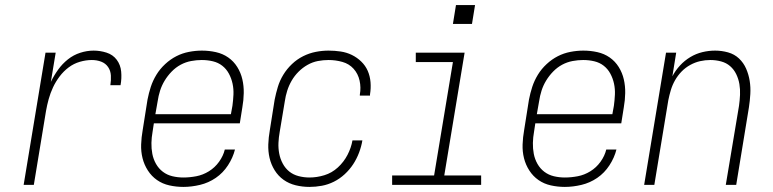

<svg xmlns="http://www.w3.org/2000/svg" viewBox="-20 -727 3040 755"><path d="M73 0 159 -520H199L180 -405Q192 -430 208.5 -453Q225 -476 247 -493.5Q269 -511 295.5 -519.5Q322 -528 348 -528Q374 -528 399 -520Q424 -512 439 -492Q454 -472 456.5 -445.5Q459 -419 454 -392H414Q417 -411 416 -430Q415 -449 405 -463.5Q395 -478 378 -484.5Q361 -491 341 -491Q318 -491 294 -484Q270 -477 250 -462Q230 -447 214.5 -426.5Q199 -406 188.5 -383.5Q178 -361 171.5 -337.5Q165 -314 161 -291L113 0Z M701 8Q673 8 646 2Q619 -4 597.5 -19Q576 -34 561.5 -56.5Q547 -79 540.5 -105Q534 -131 535 -159Q536 -187 541 -215L560 -335Q565 -361 573 -385.5Q581 -410 595 -433Q609 -456 629.5 -475Q650 -494 673.5 -506Q697 -518 723 -523Q749 -528 774 -528Q802 -528 829 -522Q856 -516 877.5 -501Q899 -486 913 -463.5Q927 -441 933 -415Q939 -389 938.5 -361Q938 -333 933 -305L923 -242H585L580 -209Q576 -187 575.5 -165Q575 -143 579 -122Q583 -101 593.5 -82.5Q604 -64 620.5 -51.5Q637 -39 658 -34Q679 -29 701 -29Q726 -29 752 -34Q778 -39 801.5 -53.5Q825 -68 841.5 -91Q858 -114 864 -139H904Q896 -107 876.5 -77Q857 -47 828.5 -27.5Q800 -8 766.5 0Q733 8 701 8ZM591 -278H888L894 -311Q897 -333 898 -355Q899 -377 894.5 -398Q890 -419 880 -437.5Q870 -456 854 -468.5Q838 -481 817 -486Q796 -491 773 -491Q753 -491 731.5 -487Q710 -483 690.5 -472.5Q671 -462 655 -445.5Q639 -429 627.5 -410Q616 -391 609.5 -370.5Q603 -350 600 -329Z M1197 8Q1169 8 1142.5 1.5Q1116 -5 1095 -20Q1074 -35 1060 -57.5Q1046 -80 1040 -106Q1034 -132 1035 -159.5Q1036 -187 1041 -215L1060 -335Q1065 -360 1072.5 -385Q1080 -410 1094 -433Q1108 -456 1128 -475Q1148 -494 1172 -506Q1196 -518 1221.5 -523Q1247 -528 1272 -528Q1296 -528 1319.5 -524.5Q1343 -521 1363.5 -511Q1384 -501 1400.5 -485Q1417 -469 1426 -448.5Q1435 -428 1437 -404Q1439 -380 1435 -356Q1435 -355 1435 -353.5Q1435 -352 1435 -351H1395Q1395 -352 1395 -353Q1395 -354 1395 -355Q1400 -383 1394 -410Q1388 -437 1370.5 -456.5Q1353 -476 1326.5 -483.5Q1300 -491 1272 -491Q1251 -491 1230 -487Q1209 -483 1189.5 -472Q1170 -461 1154 -445Q1138 -429 1127 -410Q1116 -391 1109.5 -370.5Q1103 -350 1100 -329L1080 -209Q1076 -187 1075 -165.5Q1074 -144 1078 -123Q1082 -102 1092 -83.5Q1102 -65 1117.5 -52.5Q1133 -40 1154 -34.5Q1175 -29 1197 -29Q1226 -29 1255.5 -38Q1285 -47 1308.5 -68.5Q1332 -90 1346.5 -118Q1361 -146 1366 -175H1405Q1401 -151 1392 -127Q1383 -103 1369 -81.5Q1355 -60 1335.5 -42Q1316 -24 1293 -12.5Q1270 -1 1245.5 3.5Q1221 8 1197 8Z M1522 0V-37H1687L1761 -483H1615V-520H1807L1727 -37H1872V0ZM1761 -633 1773 -707H1848L1836 -633Z M2201 8Q2173 8 2146 2Q2119 -4 2097.5 -19Q2076 -34 2061.5 -56.5Q2047 -79 2040.5 -105Q2034 -131 2035 -159Q2036 -187 2041 -215L2060 -335Q2065 -361 2073 -385.5Q2081 -410 2095 -433Q2109 -456 2129.5 -475Q2150 -494 2173.5 -506Q2197 -518 2223 -523Q2249 -528 2274 -528Q2302 -528 2329 -522Q2356 -516 2377.5 -501Q2399 -486 2413 -463.5Q2427 -441 2433 -415Q2439 -389 2438.5 -361Q2438 -333 2433 -305L2423 -242H2085L2080 -209Q2076 -187 2075.5 -165Q2075 -143 2079 -122Q2083 -101 2093.5 -82.5Q2104 -64 2120.5 -51.5Q2137 -39 2158 -34Q2179 -29 2201 -29Q2226 -29 2252 -34Q2278 -39 2301.5 -53.5Q2325 -68 2341.5 -91Q2358 -114 2364 -139H2404Q2396 -107 2376.5 -77Q2357 -47 2328.5 -27.5Q2300 -8 2266.5 0Q2233 8 2201 8ZM2091 -278H2388L2394 -311Q2397 -333 2398 -355Q2399 -377 2394.5 -398Q2390 -419 2380 -437.5Q2370 -456 2354 -468.5Q2338 -481 2317 -486Q2296 -491 2273 -491Q2253 -491 2231.5 -487Q2210 -483 2190.5 -472.5Q2171 -462 2155 -445.5Q2139 -429 2127.5 -410Q2116 -391 2109.5 -370.5Q2103 -350 2100 -329Z M2513 0 2599 -520H2639L2624 -427Q2636 -450 2654 -469.5Q2672 -489 2694.5 -502.5Q2717 -516 2742 -522Q2767 -528 2792 -528Q2818 -528 2843 -521Q2868 -514 2886 -497Q2904 -480 2914 -457Q2924 -434 2928 -409Q2932 -384 2930.5 -357.5Q2929 -331 2925 -305L2875 0H2834L2886 -311Q2889 -332 2890 -354Q2891 -376 2887.5 -396.5Q2884 -417 2875 -435.5Q2866 -454 2851 -467Q2836 -480 2815.5 -485.5Q2795 -491 2773 -491Q2753 -491 2733 -486.5Q2713 -482 2694 -471.5Q2675 -461 2660 -445.5Q2645 -430 2634.5 -411.5Q2624 -393 2618 -373Q2612 -353 2608 -333L2553 0Z"/></svg>

Font: Iosevka SS04 XLt Obl
Style: Regular
Weight: 200
Italic angle: -9°
Monospace: yes
Designer: Belleve Invis
Foundry: Belleve Invis
Version: Version 19.0.0; ttfautohint (v1.8.4)